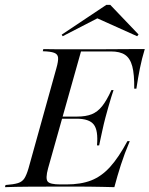

<svg xmlns="http://www.w3.org/2000/svg" viewBox="-39 -774 618 794"><path d="M-18.5 0 -16.1 -8.9Q17.7 -11.3 35.5 -16.9Q53.2 -22.6 62.1 -36.7Q71 -50.8 79 -78.2L194.4 -492.7Q202.4 -521 201.2 -535.5Q200 -550 185.1 -555.6Q170.2 -561.3 137.9 -562.1L140.3 -571Q163.7 -570.2 200.8 -570.2Q237.9 -570.2 288.7 -570.2Q328.2 -570.2 364.9 -570.2Q401.6 -570.2 435.5 -570.6Q469.4 -571 500.4 -571Q531.5 -571 559.7 -571Q547.6 -531.5 539.5 -491.1Q531.5 -450.8 525 -407.3H516.1Q516.9 -466.1 508.1 -499.6Q499.2 -533.1 478.2 -547.2Q457.3 -561.3 419.4 -561.3H296L159.7 -77.4Q148.4 -35.5 158.1 -23.4Q167.7 -11.3 210.5 -11.3H235.5Q295.2 -11.3 337.9 -27.8Q380.6 -44.4 416.1 -83.5Q451.6 -122.6 487.9 -190.3H497.6Q475.8 -138.7 460.9 -92.3Q446 -46 433.9 0Q408.9 -0.8 384.3 -1.2Q359.7 -1.6 334.7 -2Q309.7 -2.4 283.1 -2.4Q256.5 -2.4 227.4 -2.4Q145.2 -2.4 83.5 -2Q21.8 -1.6 -18.5 0ZM191.1 -283.1 193.5 -291.9H357.3L354.8 -283.1ZM362.1 -172.6Q367.7 -234.7 348.8 -258.9Q329.8 -283.1 278.2 -283.1L279.8 -291.9Q316.1 -291.9 340.3 -301.6Q364.5 -311.3 383.5 -335.1Q402.4 -358.9 421.8 -401.6H430.6Q427.4 -392.7 421.4 -373.4Q415.3 -354 408.9 -331Q402.4 -308.1 396.8 -287.1Q393.5 -275 390.3 -261.3Q387.1 -247.6 383.9 -232.7Q380.6 -217.7 377.4 -202.8Q374.2 -187.9 371 -172.6ZM220.2 -624.2 216.1 -630.6 400.8 -754H416.9L533.9 -631.5L528.2 -624.2L352.4 -703.2L375 -704Z"/></svg>

Font: Playfair 144pt
Style: Italic
Weight: 400
Italic angle: -15.6°
Designer: Claus Eggers Sørensen
Foundry: Claus Eggers Sørensen
Version: Version 2.001;gftools[0.9.30]